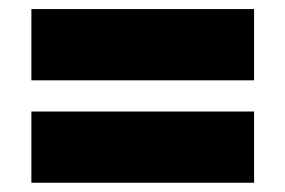

<svg xmlns="http://www.w3.org/2000/svg" viewBox="-20 -472 626 421"><path d="M48.8 -295.9V-452.1H537.1V-295.9ZM48.8 -71.3V-227.5H537.1V-71.3Z"/></svg>

Font: Bevan
Style: Regular
Weight: 400
Designer: Vernon Adams
Foundry: Vernon Adams
Version: Version 2.100; ttfautohint (v1.8.3)